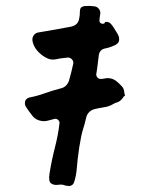

<svg xmlns="http://www.w3.org/2000/svg" viewBox="-20 -597 500 640"><path d="M397 -279Q397 -279 394 -276.5Q391 -274 389 -270Q382 -261 374 -257Q373 -257 372.5 -256.5Q372 -256 371 -256Q363 -254 357 -250Q344 -242 327 -239.5Q310 -237 294 -233Q272 -226 267 -204Q263 -185 257 -167Q251 -149 244 -105Q238 -63 236 -36.5Q234 -10 227 10Q224 21 212 23Q208 23 204 22.5Q200 22 196 21Q188 17 174 19Q160 21 150.5 14.5Q141 8 145 -18Q152 -62 163 -105Q174 -148 178 -184Q180 -192 173.5 -197.5Q167 -203 159 -200Q149 -197 138 -194.5Q127 -192 117 -194Q99 -197 88 -211Q77 -225 67 -240Q61 -249 64 -260Q67 -269 78 -272Q104 -277 129 -286Q154 -295 181 -302Q202 -306 210 -328Q215 -345 218 -358Q221 -371 224 -384Q226 -393 219.5 -399.5Q213 -406 205 -405Q196 -404 187 -403Q178 -402 170 -400Q149 -395 131 -406Q115 -415 103 -429.5Q91 -444 88 -462Q87 -472 93 -480Q99 -488 109 -489Q135 -493 164.5 -498.5Q194 -504 216 -508Q241 -513 244 -536Q246 -544 246 -551.5Q246 -559 247 -565Q249 -576 264.5 -577Q280 -578 294 -576Q304 -575 310 -567Q316 -559 314 -549Q312 -538 311.5 -529Q311 -520 320 -518Q328 -517 329 -521Q330 -525 337 -524Q345 -523 350.5 -516.5Q356 -510 359 -505Q361 -501 368 -490.5Q375 -480 376 -475Q381 -456 366 -448Q351 -440 333 -436Q311 -433 309 -410Q307 -397 305.5 -382Q304 -367 301 -351Q300 -344 305 -338.5Q310 -333 318 -334Q324 -334 332 -336Q354 -339 371 -324Q379 -317 386 -309.5Q393 -302 394 -292Q394 -285 397 -279Z"/></svg>

Font: Slackside One
Style: Regular
Weight: 400
Version: Version 1.000